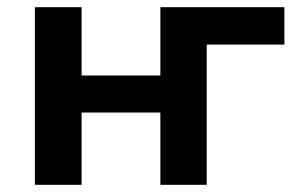

<svg xmlns="http://www.w3.org/2000/svg" viewBox="-20 -514 830 534"><path d="M77 0V-494H207V-304H426V-494H771V-390H555V0H426V-201H207V0Z"/></svg>

Font: Nunito Sans 10pt
Style: Bold
Weight: 700
Designer: Vernon Adams
Foundry: Vernon Adams
Version: Version 3.101;gftools[0.9.27]